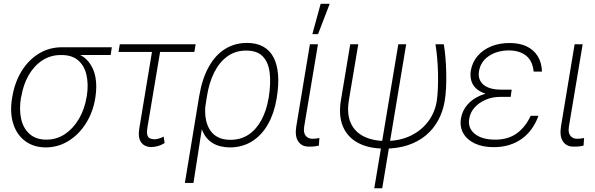

<svg xmlns="http://www.w3.org/2000/svg" viewBox="-20 -785 3214 1037"><path d="M45.9 -258.8 47.4 -267.6Q61 -343.8 97.9 -402.8Q134.8 -461.9 190.4 -495.8Q246.1 -529.8 315.4 -529.8Q327.6 -527.3 337.4 -522.5Q347.2 -517.6 358.4 -511.5Q369.6 -505.4 386.7 -499.5Q432.1 -484.4 459.2 -450.4Q486.3 -416.5 495.4 -368.7Q504.4 -320.8 495.6 -262.2L494.6 -255.4Q482.4 -179.7 444.6 -119.4Q406.7 -59.1 350.8 -24.2Q294.9 10.7 227.5 11.2Q160.2 10.7 114.5 -24.2Q68.8 -59.1 50.5 -120.1Q32.2 -181.2 45.9 -258.8ZM95.2 -264.2 93.3 -258.3Q82.5 -191.9 94.7 -140.6Q106.9 -89.4 141.4 -60.1Q175.8 -30.8 230.5 -30.8Q286.1 -30.8 331.1 -61Q376 -91.3 406.5 -143.3Q437 -195.3 447.8 -261.2L449.2 -268.1Q458.5 -331.5 446.8 -381.3Q435.1 -431.2 401.4 -459.7Q367.7 -488.3 310.5 -487.8Q253.9 -488.3 209 -459Q164.1 -429.7 135 -379.2Q106 -328.6 95.2 -264.2ZM584 -529.8 577.6 -487.8H308.6L315.4 -529.8Z M1036.6 -545.9 1029.8 -504.4H620.1L627 -545.9ZM807.6 -545.9H851.6L775.9 -94.2Q772 -69.8 775.6 -56.4Q779.3 -43 789.1 -38.1Q798.8 -33.2 813 -32.7Q825.7 -32.7 839.1 -36.9Q852.5 -41 863.8 -47.4L869.1 -12.2Q851.1 -1 832.8 3.9Q814.5 8.8 797.4 9.3Q759.8 8.8 741.9 -16.8Q724.1 -42.5 732.4 -91.8Z M978.5 203.1 1055.7 -264.6Q1071.3 -358.4 1106.9 -422.9Q1142.6 -487.3 1195.3 -520.3Q1248 -553.2 1314 -553.2Q1365.7 -553.2 1401.6 -533.2Q1437.5 -513.2 1457.3 -475.3Q1477.1 -437.5 1481.7 -382.8Q1486.3 -328.1 1475.1 -259.3L1473.6 -250Q1460.4 -171.9 1426.8 -113Q1393.1 -54.2 1341.3 -21.7Q1289.6 10.7 1222.2 11.2Q1167 10.7 1129.9 -11.5Q1092.8 -33.7 1074.5 -75.7Q1056.2 -117.7 1056.6 -178.2L1088.9 -209.5Q1085.9 -170.9 1092.5 -137.9Q1099.1 -105 1115.5 -80.8Q1131.8 -56.6 1158.9 -43.2Q1186 -29.8 1224.1 -29.8Q1281.2 -29.8 1323.2 -58.3Q1365.2 -86.9 1392.1 -137Q1418.9 -187 1429.7 -250.5L1431.2 -256.3Q1443.8 -336.9 1436.3 -394Q1428.7 -451.2 1397.9 -481.7Q1367.2 -512.2 1310.1 -511.7Q1252.4 -512.2 1208.7 -481Q1165 -449.7 1137.2 -394.3Q1109.4 -338.9 1097.7 -265.1L1024.9 203.1Z M1653.8 -545.9H1697.3L1623 -101.6Q1617.7 -68.4 1630.9 -52Q1644 -35.6 1665.5 -35.6Q1680.2 -35.6 1691.4 -37.4Q1702.6 -39.1 1705.1 -39.6L1702.1 1.5Q1696.8 2.9 1683.1 5.1Q1669.4 7.3 1647.9 6.8Q1610.4 7.3 1591.1 -20.8Q1571.8 -48.8 1580.1 -101.6ZM1667 -600.6 1711.9 -764.6H1760.7L1697.8 -600.6Z M1871.6 -545.9H1915L1864.3 -243.7Q1852.5 -170.9 1873.8 -122.1Q1895 -73.2 1944.1 -48.6Q1993.2 -23.9 2063.5 -23.4Q2140.6 -23.9 2199 -52.5Q2257.3 -81.1 2293.2 -129.6Q2329.1 -178.2 2338.9 -238.8Q2343.3 -268.6 2345 -307.9Q2346.7 -347.2 2345.7 -389.6Q2344.7 -432.1 2341.1 -472.7Q2337.4 -513.2 2332 -545.9H2377Q2382.3 -515.1 2385.7 -475.8Q2389.2 -436.5 2390.1 -394.3Q2391.1 -352.1 2389.2 -311.8Q2387.2 -271.5 2381.8 -238.8Q2372.1 -182.1 2346.7 -135.3Q2321.3 -88.4 2280.5 -54.2Q2239.7 -20 2183.8 -1.2Q2127.9 17.6 2057.1 17.6Q1971.7 17.6 1914.1 -13.2Q1856.4 -43.9 1832 -102.5Q1807.6 -161.1 1821.3 -243.7ZM2131.3 -545.9H2173.8L2044.4 231.9H2001.5Z M2691.9 -290H2741.7L2738.3 -261.7H2680.2Q2639.6 -261.7 2603.8 -246.6Q2567.9 -231.4 2543.7 -204.8Q2519.5 -178.2 2514.2 -142.6Q2505.9 -93.3 2544.4 -62Q2583 -30.8 2654.8 -30.8Q2725.1 -30.8 2772 -65.2Q2818.8 -99.6 2846.2 -159.7H2888.2Q2874.5 -121.1 2852.1 -89.6Q2829.6 -58.1 2799.1 -35.9Q2768.6 -13.7 2730.2 -2Q2691.9 9.8 2646.5 9.8Q2586.4 9.8 2544.2 -10.3Q2502 -30.3 2482.2 -65.4Q2462.4 -100.6 2469.7 -145.5Q2476.1 -185.5 2503.4 -218.3Q2530.8 -251 2577.9 -270.5Q2625 -290 2691.9 -290ZM2738.8 -267.6H2688.5Q2639.6 -267.6 2605.5 -278.1Q2571.3 -288.6 2551.5 -307.1Q2531.7 -325.7 2525.1 -350.6Q2518.6 -375.5 2522.9 -403.8Q2530.8 -448.7 2559.1 -482.2Q2587.4 -515.6 2631.8 -534.2Q2676.3 -552.7 2732.9 -552.7Q2785.6 -552.7 2824 -534.7Q2862.3 -516.6 2884 -481.9Q2905.8 -447.3 2907.2 -398.4H2862.3Q2856.4 -456.1 2821.8 -484.1Q2787.1 -512.2 2728.5 -512.7Q2664.6 -512.2 2620.4 -482.4Q2576.2 -452.6 2567.4 -401.9Q2559.1 -356.9 2589.6 -329.1Q2620.1 -301.3 2686 -300.8H2743.7Z M3083.5 -545.9H3127L3052.7 -101.6Q3047.4 -68.4 3060.5 -52Q3073.7 -35.6 3095.2 -35.6Q3109.9 -35.6 3121.1 -37.4Q3132.3 -39.1 3134.8 -39.6L3131.8 1.5Q3126.5 2.9 3112.8 5.1Q3099.1 7.3 3077.6 6.8Q3040 7.3 3020.8 -20.8Q3001.5 -48.8 3009.8 -101.6Z"/></svg>

Font: Inter Tight ExtraLight
Style: Italic
Weight: 250
Italic angle: -9.39999°
Designer: Rasmus Andersson
Foundry: rsms
Version: Version 3.004